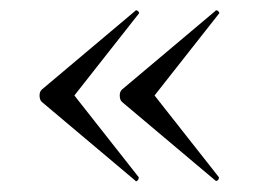

<svg xmlns="http://www.w3.org/2000/svg" viewBox="-20 -382 496 364"><path d="M59 -189Q55 -193 55 -201Q55 -208 59 -212L236 -361Q238 -364 241.5 -361Q245 -358 243 -356L121 -201L243 -46V-45Q243 -42 240.5 -39.5Q238 -37 236 -40ZM211 -189Q207 -193 207 -201Q207 -208 211 -212L388 -361Q390 -364 393.5 -361Q397 -358 395 -356L273 -201L395 -46V-45Q395 -42 392.5 -40Q390 -38 388 -40Z"/></svg>

Font: Cormorant Garamond
Style: Regular
Weight: 400
Designer: Christian Thalmann (Catharsis Fonts)
Version: Version 3.000